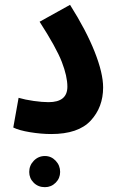

<svg xmlns="http://www.w3.org/2000/svg" viewBox="-20 -549 482 795"><path d="M57 -144Q84 -136 119.5 -131Q155 -126 181 -126Q259 -126 259 -190Q259 -233 236 -292.5Q213 -352 144 -459L270 -529Q337 -423 372 -334.5Q407 -246 407 -187Q407 -105 355.5 -49.5Q304 6 192 6Q151 6 105 -1.5Q59 -9 35 -21ZM101 163Q101 136 120 116.5Q139 97 166 97Q192 97 210.5 116.5Q229 136 229 163Q229 189 210.5 207.5Q192 226 166 226Q138 226 119.5 207.5Q101 189 101 163Z"/></svg>

Font: Noto Sans Arabic Cond
Style: Bold
Weight: 700
Width: 3
Designer: Nadine Chahine
Foundry: Monotype Imaging Inc.
Version: Version 1.001